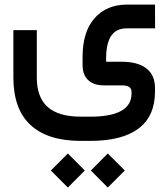

<svg xmlns="http://www.w3.org/2000/svg" viewBox="-20 -404 744 848"><path d="M381.3 349.1 456.1 273.9 531.2 349.1 456.1 424.3ZM204.6 349.1 279.8 273.9 354.5 349.1 279.8 424.3ZM344.7 -152.3Q344.7 -263.7 397.7 -323.7Q450.7 -383.8 542 -383.8H654.8H664.6V-374L665 -288.6V-278.8H655.3H539.6Q495.6 -278.8 472.9 -248.3Q450.2 -217.8 448.7 -152.3V-131.3H517.1Q588.9 -131.3 626.7 -101.8Q664.6 -72.3 664.6 -14.2V0Q664.6 108.9 592 163.6Q519.5 218.3 378.4 218.3H337.4Q190.4 218.3 114.7 147.9Q39.1 77.6 39.1 -61V-261.2V-271H48.8H132.8H142.6V-261.2V-61Q142.6 25.9 190.7 68.6Q238.8 111.3 337.4 111.3H378.4Q561 111.3 561 8.8V2.9Q561 -12.2 551.3 -19.5Q541.5 -26.9 517.1 -26.9H439.9Q394.5 -26.9 369.6 -50Q344.7 -73.2 344.7 -117.2Z"/></svg>

Font: Shabnam Medium FD-WOL
Style: Medium-FD-WOL
Weight: 500
Foundry: DejaVu fonts team - Redesigned by Saber Rastikerdar - Based on Vazir font
Version: Version 5.0.1